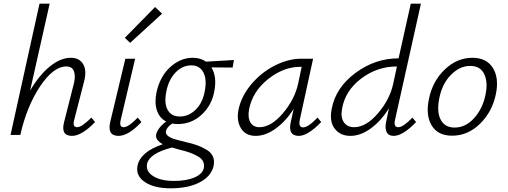

<svg xmlns="http://www.w3.org/2000/svg" viewBox="-20 -731 2749 1040"><path d="M475 -94 495 -70Q423 5 370 5Q308 5 327 -69L381 -282Q390 -322 380 -346.5Q370 -371 339 -371Q269 -371 197 -263Q125 -155 90 0H37L194 -711H249L143 -240Q192 -324 250 -371Q308 -418 363 -418Q410 -418 430.5 -383.5Q451 -349 435 -288L382 -82Q371 -42 398 -42Q423 -42 475 -94Z M685 -499 656 -526 820 -693 858 -657ZM622 5Q560 5 577 -70L659 -413H712L634 -82Q624 -42 650 -42Q676 -42 726 -94L746 -70Q676 5 622 5Z M1247 -406 1240 -365 1125 -366Q1156 -316 1141 -238Q1128 -162 1073 -110.5Q1018 -59 943 -59Q927 -59 913 -62Q883 -42 879 -21Q873 4 920 21Q935 26 988 39Q1024 47 1048.5 56Q1073 65 1098 79.5Q1123 94 1133 116.5Q1143 139 1137 168Q1124 224 1062 256.5Q1000 289 904 289Q815 289 764.5 255Q714 221 725 166Q741 91 862 50Q820 28 826 -3Q834 -38 880 -73Q843 -92 829.5 -134.5Q816 -177 828 -232Q847 -318 902.5 -368Q958 -418 1024 -418Q1066 -418 1096 -397ZM1090 -242Q1101 -303 1081 -340Q1061 -377 1016 -377Q968 -377 930.5 -338Q893 -299 881 -235Q868 -172 888 -136Q908 -100 954 -100Q1003 -100 1041 -138Q1079 -176 1090 -242ZM1084 180Q1088 159 1079.5 142.5Q1071 126 1049.5 114.5Q1028 103 1009 96Q990 89 958 81Q930 74 912 68Q791 99 777 155Q768 196 809 222.5Q850 249 922 249Q990 249 1033 230.5Q1076 212 1084 180Z M1700 -94 1720 -70Q1647 5 1599 5Q1538 5 1555 -70L1571 -142Q1530 -76 1474.5 -35.5Q1419 5 1365 5Q1310 5 1285 -36.5Q1260 -78 1272 -138Q1288 -212 1342.5 -276Q1397 -340 1469.5 -376.5Q1542 -413 1612 -413H1676L1604 -83Q1595 -41 1622 -41Q1649 -41 1700 -94ZM1385 -42Q1448 -42 1512 -117Q1576 -192 1595 -278L1614 -369H1606Q1515 -369 1431 -301.5Q1347 -234 1329 -138Q1321 -94 1336.5 -68Q1352 -42 1385 -42Z M2138 -42Q2164 -42 2214 -94L2234 -70Q2162 5 2112 5Q2084 5 2074 -16Q2064 -37 2072 -74L2087 -145Q2046 -78 1990 -36.5Q1934 5 1878 5Q1823 5 1793 -34Q1763 -73 1777 -143Q1799 -257 1905.5 -336Q2012 -415 2139 -415L2205 -711H2260L2120 -83Q2110 -42 2138 -42ZM1898 -42Q1963 -42 2027.5 -117.5Q2092 -193 2110 -278L2130 -371Q2023 -371 1936.5 -305.5Q1850 -240 1833 -143Q1824 -96 1842.5 -69Q1861 -42 1898 -42Z M2429 4Q2352 4 2318.5 -51Q2285 -106 2303 -193Q2322 -290 2388.5 -354Q2455 -418 2539 -418Q2615 -418 2649.5 -363.5Q2684 -309 2666 -221Q2646 -125 2580 -60.5Q2514 4 2429 4ZM2443 -40Q2502 -40 2548.5 -91.5Q2595 -143 2610 -219Q2624 -287 2602.5 -330.5Q2581 -374 2527 -374Q2470 -374 2422 -325Q2374 -276 2359 -196Q2345 -124 2367.5 -82Q2390 -40 2443 -40Z"/></svg>

Font: EauTestText Semilight
Style: Italic
Weight: 300
Italic angle: -12°
Designer: Christian Thalmann (Catharsis Fonts)
Version: Version 0.001;PS 000.001;hotconv 1.0.88;makeotf.lib2.5.64775